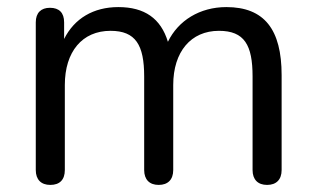

<svg xmlns="http://www.w3.org/2000/svg" viewBox="-20 -515 893 542"><path d="M122 7C149 7 163 -8 163 -35V-275C163 -369 212 -428 292 -428C363 -428 387 -388 387 -299V-35C387 -8 402 7 428 7C454 7 469 -8 469 -35V-275C469 -369 519 -428 598 -428C670 -428 693 -388 693 -299V-35C693 -8 708 7 734 7C760 7 775 -8 775 -35V-303C775 -432 726 -495 619 -495C544 -495 483 -457 454 -397C434 -463 388 -495 314 -495C244 -495 190 -463 161 -405V-452C161 -479 147 -493 121 -493C96 -493 81 -479 81 -452V-35C81 -8 96 7 122 7Z"/></svg>

Font: SN Pro Book
Style: Regular
Weight: 350
Designer: Tobias Whetton
Foundry: Supernotes
Version: Version 1.003;Glyphs 3.3 (3324)